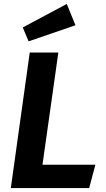

<svg xmlns="http://www.w3.org/2000/svg" viewBox="-20 -960 542 980"><path d="M320.8 -939.9 365.2 -831.1 126 -749 96.2 -819.8ZM277.8 -691.9 196.8 -119.1H466.8L435.1 0H35.2L131.8 -691.9Z"/></svg>

Font: FiraGO SemiBold
Style: Italic
Weight: 600
Italic angle: -8°
Designer: bBox Type GmbH
Foundry: bBox Type GmbH
Version: Version 1.001;PS 001.001;hotconv 1.0.88;makeotf.lib2.5.64775